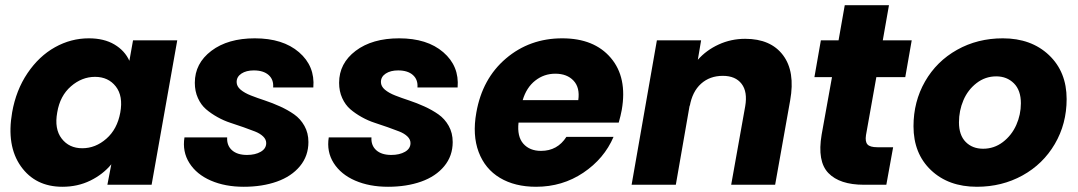

<svg xmlns="http://www.w3.org/2000/svg" viewBox="-20 -714 4166 742"><path d="M26.9 -279.8Q42 -365.7 86.4 -431.4Q130.9 -497.1 192.6 -531.5Q254.4 -565.9 323.2 -565.9Q382.3 -565.9 422.4 -542Q462.4 -518.1 480 -479L494.1 -558.1H665L565.9 0H395L410.2 -79.1Q377.9 -40 329.1 -16.1Q280.3 7.8 221.2 7.8Q116.7 7.8 60.5 -71.5Q4.4 -150.9 26.9 -279.8ZM347.2 -417Q296.4 -417 254.2 -380.4Q211.9 -343.8 201.2 -279.8Q189.5 -215.8 218.3 -178.5Q247.1 -141.1 297.9 -141.1Q349.1 -141.1 391.1 -178Q433.1 -214.8 444.8 -278.8Q456.5 -342.8 427.5 -379.9Q398.4 -417 347.2 -417Z M1171.9 -165Q1171.9 -111.3 1139.2 -71.8Q1106.4 -32.2 1050 -12.2Q993.7 7.8 921.9 7.8Q850.1 7.8 794.9 -16.1Q739.7 -40 711.9 -84Q684.1 -127.9 692.9 -183.1H857.9Q856 -151.9 876.5 -133.5Q897 -115.2 934.6 -115.2Q966.3 -115.2 987.5 -127.4Q1008.8 -139.6 1008.8 -161.1Q1008.8 -175.3 996.8 -186.8Q984.9 -198.2 965.6 -205.8Q946.3 -213.4 921.4 -222.2Q896.5 -231 870.8 -239.3Q845.2 -247.6 820.3 -261.5Q795.4 -275.4 776.1 -292Q756.8 -308.6 744.9 -335Q732.9 -361.3 732.9 -394Q732.9 -469.2 796.9 -517.6Q860.8 -565.9 964.8 -565.9Q1073.2 -565.9 1135.5 -512.2Q1197.8 -458.5 1190.9 -376H1035.6Q1038.1 -406.2 1018.1 -424.1Q998 -441.9 960.9 -441.9Q931.6 -441.9 913.1 -429.7Q894.5 -417.5 894.5 -397Q894.5 -380.4 909.9 -367.4Q925.3 -354.5 949.7 -345Q974.1 -335.4 1003.7 -325.7Q1033.2 -315.9 1062.7 -302.5Q1092.3 -289.1 1116.7 -272Q1141.1 -254.9 1156.5 -227.5Q1171.9 -200.2 1171.9 -165Z M1729.5 -165Q1729.5 -111.3 1696.8 -71.8Q1664.1 -32.2 1607.7 -12.2Q1551.3 7.8 1479.5 7.8Q1407.7 7.8 1352.5 -16.1Q1297.4 -40 1269.5 -84Q1241.7 -127.9 1250.5 -183.1H1415.5Q1413.6 -151.9 1434.1 -133.5Q1454.6 -115.2 1492.2 -115.2Q1523.9 -115.2 1545.2 -127.4Q1566.4 -139.6 1566.4 -161.1Q1566.4 -175.3 1554.4 -186.8Q1542.5 -198.2 1523.2 -205.8Q1503.9 -213.4 1479 -222.2Q1454.1 -231 1428.5 -239.3Q1402.8 -247.6 1377.9 -261.5Q1353 -275.4 1333.7 -292Q1314.5 -308.6 1302.5 -335Q1290.5 -361.3 1290.5 -394Q1290.5 -469.2 1354.5 -517.6Q1418.5 -565.9 1522.5 -565.9Q1630.9 -565.9 1693.1 -512.2Q1755.4 -458.5 1748.5 -376H1593.3Q1595.7 -406.2 1575.7 -424.1Q1555.7 -441.9 1518.6 -441.9Q1489.3 -441.9 1470.7 -429.7Q1452.1 -417.5 1452.1 -397Q1452.1 -380.4 1467.5 -367.4Q1482.9 -354.5 1507.3 -345Q1531.7 -335.4 1561.3 -325.7Q1590.8 -315.9 1620.4 -302.5Q1649.9 -289.1 1674.3 -272Q1698.7 -254.9 1714.1 -227.5Q1729.5 -200.2 1729.5 -165Z M2126 -429.2Q2082.5 -429.2 2048.6 -402.6Q2014.6 -376 2000 -327.1H2214.8Q2221.7 -375.5 2196.5 -402.3Q2171.4 -429.2 2126 -429.2ZM2351.1 -185.1Q2314.9 -100.6 2234.1 -46.4Q2153.3 7.8 2051.8 7.8Q1969.7 7.8 1912.1 -26.6Q1854.5 -61 1829.8 -126.5Q1805.2 -191.9 1820.8 -278.8Q1843.8 -410.2 1935.3 -488Q2026.9 -565.9 2152.8 -565.9Q2276.4 -565.9 2340.6 -490.2Q2404.8 -414.6 2382.8 -289.1Q2378.9 -267.6 2371.1 -240.2H1983.9Q1978 -186.5 2002.4 -158.7Q2026.9 -130.9 2070.8 -130.9Q2134.3 -130.9 2168.9 -185.1Z M2805.7 0 2859.9 -303.2Q2869.6 -359.4 2845.9 -390.1Q2822.3 -420.9 2773.4 -420.9Q2723.1 -420.9 2689.2 -390.4Q2655.3 -359.9 2645.5 -303.2V-308.1L2591.8 0H2420.9L2518.6 -558.1H2689.5L2676.8 -482.9Q2709.5 -520 2757.3 -542Q2805.2 -564 2859.9 -564Q2958.5 -564 3006.1 -500.7Q3053.7 -437.5 3033.7 -326.2L2975.6 0Z M3155.3 -193.8 3195.3 -416H3127.4L3152.3 -558.1H3220.7L3244.6 -693.8H3415.5L3391.6 -558.1H3503.4L3478.5 -416H3366.7L3326.7 -191.9Q3322.8 -166.5 3332.5 -155.8Q3342.3 -145 3370.6 -145H3431.6L3405.3 0H3318.4Q3225.1 0 3181.4 -45.2Q3137.7 -90.3 3155.3 -193.8Z M4102.1 -331.1Q4102.1 -235.4 4056.4 -157.5Q4010.7 -79.6 3931.4 -35.9Q3852.1 7.8 3755.4 7.8Q3645.5 7.8 3577.9 -56.4Q3510.3 -120.6 3510.3 -226.1Q3510.3 -321.3 3554.9 -399.2Q3599.6 -477.1 3678.7 -521.5Q3757.8 -565.9 3855.5 -565.9Q3965.3 -565.9 4033.7 -501.2Q4102.1 -436.5 4102.1 -331.1ZM3686 -241.2Q3686 -191.9 3711.9 -165.5Q3737.8 -139.2 3779.3 -139.2Q3821.8 -139.2 3855.7 -165Q3889.6 -190.9 3907.5 -231Q3925.3 -271 3925.3 -314.9Q3925.3 -365.2 3898.2 -392.1Q3871.1 -418.9 3830.1 -418.9Q3787.6 -418.9 3753.9 -392.8Q3720.2 -366.7 3703.1 -326.4Q3686 -286.1 3686 -241.2Z"/></svg>

Font: Poppins
Style: Bold Italic
Weight: 700
Italic angle: -10°
Designer: Ninad Kale (Devanagari), Jonny Pinhorn (Latin)
Foundry: Indian Type Foundry
Version: Version 3.200;PS 1.000;hotconv 16.6.54;makeotf.lib2.5.65590